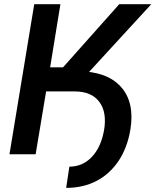

<svg xmlns="http://www.w3.org/2000/svg" viewBox="-20 -748 753 931"><path d="M241.2 -304.7 257.3 -402.3H357.9Q498 -402.3 565.9 -327.4Q633.8 -252.4 612.3 -120.1Q597.7 -32.2 555.4 31.5Q513.2 95.2 448.2 129.2Q383.3 163.1 300.8 163.1L316.4 60.1Q380.4 60.1 425 13.2Q469.7 -33.7 484.4 -115.7Q499.5 -203.1 461.7 -253.9Q423.8 -304.7 341.8 -304.7ZM25.9 0 146 -727.5H272.9L223.1 -421.4H285.6L558.1 -727.5H713.4L325.2 -304.7H203.6L152.8 0Z"/></svg>

Font: Inter 18pt SemiBold
Style: Italic
Weight: 600
Italic angle: -9.3988°
Designer: Rasmus Andersson
Foundry: rsms
Version: Version 4.001;git-66647c0bb